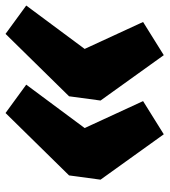

<svg xmlns="http://www.w3.org/2000/svg" viewBox="20 -622 598 677"><g transform="rotate(-90 318.5 -284.0)"><path d="M358 -490 205 -284 300 -78 183 -5 23 -228 38 -339 258 -563ZM637 -490 484 -284 579 -78 462 -5 302 -228 317 -339 537 -563Z"/></g></svg>

Font: Trujillo ExtraBold
Style: Italic
Weight: 800
Italic angle: -8°
Designer: Fira Sans original fonts by bBox Type GmbH, Carrois Corporate GbR, & Edenspiekermann AG / Changes by Cristiano Sobral
Foundry: Fira Sans original fonts by bBox Type GmbH, Carrois Corporate GbR, & Edenspiekermann AG / Changes by Cristiano Sobral
Version: Version 4.301;July 28, 2020;FontCreator 13.0.0.2655 64-bit